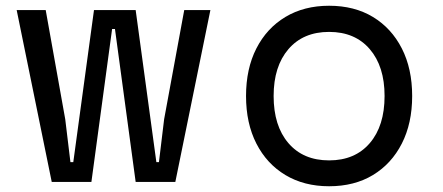

<svg xmlns="http://www.w3.org/2000/svg" viewBox="-20 -633 1540 668"><path d="M160 0 38 -598H139L207 -218L225 -69H235L307 -598H452L524 -69H533L551 -218L621 -598H712L590 0H452L380 -532H370L298 0Z M1125 15Q1038 15 973 -24Q908 -63 872 -133.5Q836 -204 836 -299Q836 -394 872 -464.5Q908 -535 973 -574Q1038 -613 1125 -613Q1213 -613 1277.5 -574Q1342 -535 1378 -464.5Q1414 -394 1414 -299Q1414 -204 1378 -133.5Q1342 -63 1277.5 -24Q1213 15 1125 15ZM1125 -75Q1215 -75 1266.5 -135Q1318 -195 1318 -299Q1318 -402 1266.5 -462Q1215 -522 1125 -522Q1035 -522 983.5 -462Q932 -402 932 -299Q932 -195 983.5 -135Q1035 -75 1125 -75Z"/></svg>

Font: Martian Mono SemiExpanded Light
Style: Regular
Weight: 300
Width: 6
Monospace: yes
Designer: Roman Shamin
Foundry: Evil Martians
Version: Version 0.930